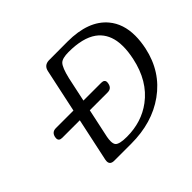

<svg xmlns="http://www.w3.org/2000/svg" viewBox="-153 -924 1147 1147"><g transform="rotate(-45 420.5 -350.5)"><path d="M594.7 -115.7Q701.2 -195.3 733.9 -349.6Q745.1 -402.3 745.1 -445.3Q745.1 -471.2 741.2 -493.7Q728 -566.9 673.3 -606.9Q609.9 -652.3 490.7 -652.3Q437.5 -652.3 418.9 -633.8Q398.4 -612.8 381.3 -539.6L348.1 -384.3H498.5Q526.4 -384.3 526.4 -361.3Q526.4 -356 524.9 -350.1Q518.1 -316.4 484.4 -316.4H334L294.4 -131.3Q291 -112.3 291 -98.1Q291 -75.2 300.3 -64.9Q316.9 -47.4 379.4 -47.4Q503.4 -47.4 594.7 -115.7ZM786.1 -605.5Q841.3 -539.6 841.3 -439Q841.3 -394 830.6 -342.3Q795.9 -179.7 668 -88.4Q544.9 0 367.2 0H224.6Q189.5 0 189.5 -29.3Q189.5 -35.2 190.9 -42.5L249.5 -316.4H101.1Q73.2 -316.4 73.2 -339.8Q73.2 -344.2 74.2 -350.1Q81.5 -384.3 115.2 -384.3H263.7L322.3 -658.2Q330.6 -698.2 371.1 -700.2L529.8 -700.7Q706.1 -700.7 786.1 -605.5Z"/></g></svg>

Font: inglobal
Style: Italic
Weight: 400
Italic angle: -12°
Designer: Andrey Kochetov, Denis Davydov, Evgeny Yurtaev
Foundry: inglobal
Version: Version 1.00 September 25, 2014, initial release